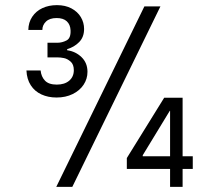

<svg xmlns="http://www.w3.org/2000/svg" viewBox="-20 -728 854 748"><path d="M542.5 -703.1H605L261.7 0H199.2ZM83 -453.6H138.2Q140.6 -429.2 155.3 -413.8Q169.9 -398.4 201.2 -398.4Q231.9 -398.4 249.8 -413.8Q267.6 -429.2 267.6 -454.6Q267.6 -477.1 255.1 -488Q242.7 -499 229.2 -501.7Q215.8 -504.4 204.6 -504.4H165V-561.5H204.6Q221.7 -561.5 239 -570.3Q256.3 -579.1 254.9 -609.9Q253.9 -632.3 240.2 -645Q226.6 -657.7 200.7 -657.7Q173.3 -657.7 159.2 -644Q145 -630.4 145 -611.3H90.3Q90.8 -640.6 105.5 -662.6Q120.1 -684.6 145 -696.3Q169.9 -708 201.7 -708Q234.4 -708 258.3 -695.3Q282.2 -682.6 294.9 -661.4Q307.6 -640.1 307.6 -615.2Q307.6 -583.5 288.3 -564Q269 -544.4 241.7 -536.6V-532.2Q274.4 -527.8 297.6 -505.4Q320.8 -482.9 320.8 -448.2Q320.8 -420.9 305.7 -397.9Q290.5 -375 263.2 -361.6Q235.8 -348.1 200.2 -348.1Q167.5 -348.1 141.4 -360.1Q115.2 -372.1 99.9 -395.8Q84.5 -419.4 83 -453.6ZM474.1 -112.3 619.6 -347.2H672.4L536.1 -123.3V-119.1H731V-69.8H474.1ZM652.3 -347.2V-296.4H628.4V-347.2ZM691.4 -347.2V0H642.6V-347.2Z"/></svg>

Font: Wand UI Pro
Style: Regular
Weight: 400
Designer: Andreas Faust
Version: Version 1.003;FEAKit 1.0